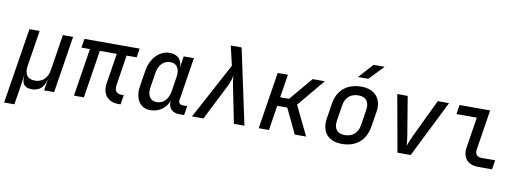

<svg xmlns="http://www.w3.org/2000/svg" viewBox="-70 -1218 4941 1830"><g transform="rotate(10 2400.0 -302.5)"><path d="M17 180H116L142 21L160 -105H162C155 -34 176 10 253 10C330 10 370 -34 387 -105H389L372 0H469L556 -550H457L402 -202C390 -122 339 -76 268 -76C197 -76 165 -122 177 -202L232 -550H133Z M1091 5H1113L1128 -87H1104C1058 -87 1034 -116 1043 -169L1089 -463H1186L1200 -550H666L652 -463H734L661 0H757L830 -463H994L948 -173C931 -65 987 5 1091 5Z M1400 10C1485 10 1553 -39 1578 -115C1568 -48 1608 0 1677 0H1727L1741 -89H1696C1671 -89 1655 -107 1659 -133L1725 -550H1626L1611 -445H1609C1611 -514 1565 -560 1491 -560C1392 -560 1310 -476 1290 -354L1265 -196C1246 -74 1301 10 1400 10ZM1448 -76C1385 -76 1354 -124 1365 -202L1388 -349C1400 -426 1447 -474 1511 -474C1573 -474 1605 -426 1594 -349L1571 -202C1559 -124 1511 -76 1448 -76Z M1803 0H1914L2090 -348C2112 -392 2121 -431 2124 -452C2127 -431 2130 -392 2139 -348L2209 0H2311L2155 -730H2050L2094 -542Z M2449 0H2548L2586 -241H2683L2798 0H2908L2770 -284L2992 -550H2874L2685 -326H2599L2635 -550H2536Z M3296 -645H3396L3530 -785H3423ZM3254 10C3392 10 3483 -67 3504 -202L3528 -349C3548 -478 3476 -560 3345 -560C3206 -560 3115 -483 3095 -349L3072 -202C3052 -72 3123 10 3254 10ZM3268 -78C3193 -78 3159 -121 3171 -202L3194 -349C3206 -429 3256 -473 3331 -473C3406 -473 3440 -429 3428 -349L3405 -202C3393 -121 3343 -78 3268 -78Z M3792 0H3920L4194 -550H4085L3912 -189C3892 -146 3873 -102 3866 -78C3867 -102 3861 -146 3854 -189L3794 -550H3693Z M4572 0H4707L4722 -90H4588C4546 -90 4524 -117 4531 -161L4592 -550H4296L4282 -460H4479L4432 -161C4417 -64 4472 0 4572 0Z"/></g></svg>

Font: JetBrains Mono Medium
Style: Italic
Weight: 436
Italic angle: -9°
Monospace: yes
Designer: Philipp Nurullin, Konstantin Bulenkov
Foundry: JetBrains
Version: Version 2.305